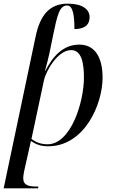

<svg xmlns="http://www.w3.org/2000/svg" viewBox="-27 -790 625 1050"><path d="M168 -591 -7 240H181L183 230H170C132 230 100 224 100 184C100 169 107 136 109 128L130 35C135 13 137 1 142 -19C170 0 197 10 236 10C436 10 534 -221 534 -365C534 -482 488 -546 407 -546C317 -546 262 -481 221 -403H219C228 -436 236 -464 244 -502L264 -600C286 -706 298 -760 340 -760C373 -760 380 -702 380 -631C433 -631 463 -652 463 -696C463 -740 422 -770 344 -770C242 -770 192 -705 168 -591ZM233 -1C186 -1 161 -19 145 -30L213 -349C224 -402 289 -516 362 -516C421 -516 432 -440 432 -366C432 -230 360 -1 233 -1Z"/></svg>

Font: Noto Serif Display
Style: Italic
Weight: 400
Italic angle: -12°
Designer: Monotype Design Team
Foundry: Monotype Imaging Inc.
Version: Version 2.009